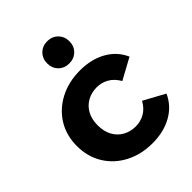

<svg xmlns="http://www.w3.org/2000/svg" viewBox="-221 -903 1032 1032"><g transform="rotate(-45 295.5 -386.5)"><path d="M331.9 7.6Q245.2 7.6 177.3 -27.8Q109.4 -63.2 70.9 -125.9Q32.5 -188.6 32.5 -269.2Q32.5 -350.4 70.9 -412.6Q109.4 -474.7 177.3 -510.1Q245.2 -545.5 331.9 -545.5Q416.8 -545.5 480 -510.4Q543.2 -475.2 572.6 -409.5L452.5 -344Q430.7 -382 399.2 -399.9Q367.8 -417.8 330.9 -417.8Q291.5 -417.8 259.4 -400.1Q227.3 -382.3 208.8 -349.2Q190.3 -316 190.3 -269.2Q190.3 -222.3 208.8 -189Q227.3 -155.6 259.4 -137.9Q291.5 -120.1 330.9 -120.1Q367.8 -120.1 399.2 -137.7Q430.7 -155.3 452.5 -194L572.6 -128.5Q543.2 -63.3 480 -27.9Q416.8 7.6 331.9 7.6ZM318.1 -612.1Q281.4 -612.1 257.5 -635.9Q233.7 -659.8 233.7 -696.5Q233.7 -732.9 257.5 -756.9Q281.4 -781 318.1 -781Q354.5 -781 378.6 -756.9Q402.6 -732.9 402.6 -696.5Q402.6 -659.8 378.6 -635.9Q354.5 -612.1 318.1 -612.1Z"/></g></svg>

Font: Montserrat Alternates Thin
Style: Regular
Weight: 100
Designer: Julieta Ulanovsky
Foundry: Julieta Ulanovsky
Version: Version 9.000